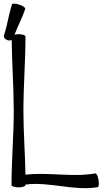

<svg xmlns="http://www.w3.org/2000/svg" viewBox="-20 -996 592 1033"><path d="M505 11C512 10 514 -8 510 -28C507 -49 499 -64 492 -63C368 -41 241 -71 117 -56C115 -170 106 -285 106 -400C106 -533 117 -667 117 -800C117 -806 101 -812 80 -812C72 -812 64 -811 58 -809C76 -856 100 -901 116 -948C118 -954 103 -965 84 -971C64 -978 46 -978 44 -972C27 -918 20 -862 2 -808C-2 -797 6 -785 20 -780C28 -777 36 -778 43 -781C44 -654 54 -527 54 -400C54 -267 42 -133 42 0C42 6 59 12 80 12C101 12 117 6 117 0V-3C246 -20 377 33 505 11Z"/></svg>

Font: Nupuram Light
Style: Regular
Weight: 300
Designer: Santhosh Thottingal (santhosh.thottingal@gmail.com)
Foundry: SMC
Version: Version 1.000